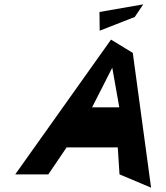

<svg xmlns="http://www.w3.org/2000/svg" viewBox="-20 -920 763 882"><path d="M437 -865 438 -779 599 -842 638 -900ZM590 -677 490 -738 50 -119H202L286 -243H521L529 -119L674 -58ZM528 -427H403L512 -641H490Z"/></svg>

Font: Drag You Down
Style: Regular
Weight: 400
Designer: Robert Jablonski
Foundry: Cannot Into Space Fonts
Version: Version 0.97